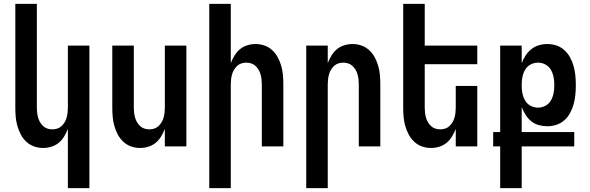

<svg xmlns="http://www.w3.org/2000/svg" viewBox="-20 -755 3040 990"><path d="M330 215V-90Q322 -70 310.5 -51Q299 -32 282.5 -18.5Q266 -5 245 1.5Q224 8 202 8Q178 8 155.5 0Q133 -8 115.5 -24.5Q98 -41 87 -62Q76 -83 69.5 -106Q63 -129 61 -152.5Q59 -176 59 -200V-735H170V-200Q170 -187 171.5 -174Q173 -161 176.5 -148.5Q180 -136 186.5 -125Q193 -114 202.5 -105Q212 -96 224.5 -92Q237 -88 250 -88Q263 -88 275.5 -92Q288 -96 297.5 -105Q307 -114 313.5 -125Q320 -136 323.5 -148.5Q327 -161 328.5 -174Q330 -187 330 -200V-520H441V215Z M702 8Q678 8 655.5 0Q633 -8 615.5 -24.5Q598 -41 587 -62Q576 -83 569.5 -106Q563 -129 561 -152.5Q559 -176 559 -200V-520H670V-200Q670 -187 671.5 -174Q673 -161 676.5 -148.5Q680 -136 686.5 -125Q693 -114 702.5 -105Q712 -96 724.5 -92Q737 -88 750 -88Q763 -88 775.5 -92Q788 -96 797.5 -105Q807 -114 813.5 -125Q820 -136 823.5 -148.5Q827 -161 828.5 -174Q830 -187 830 -200V-520H941V0H830V-90Q822 -70 810.5 -51Q799 -32 782.5 -18.5Q766 -5 745 1.5Q724 8 702 8Z M1059 215V-735H1170V-430Q1178 -450 1189.5 -469Q1201 -488 1217.5 -501.5Q1234 -515 1255 -521.5Q1276 -528 1298 -528Q1322 -528 1344.5 -520Q1367 -512 1384.5 -495.5Q1402 -479 1413 -458Q1424 -437 1430.5 -414Q1437 -391 1439 -367.5Q1441 -344 1441 -320V0H1330V-320Q1330 -333 1328.5 -346Q1327 -359 1323.5 -371.5Q1320 -384 1313.5 -395Q1307 -406 1297.5 -415Q1288 -424 1275.5 -428Q1263 -432 1250 -432Q1237 -432 1224.5 -428Q1212 -424 1202.5 -415Q1193 -406 1186.5 -395Q1180 -384 1176.5 -371.5Q1173 -359 1171.5 -346Q1170 -333 1170 -320V215Z M1559 215V-520H1670V-430Q1678 -450 1689.5 -469Q1701 -488 1717.5 -501.5Q1734 -515 1755 -521.5Q1776 -528 1798 -528Q1822 -528 1844.5 -520Q1867 -512 1884.5 -495.5Q1902 -479 1913 -458Q1924 -437 1930.5 -414Q1937 -391 1939 -367.5Q1941 -344 1941 -320V0H1830V-320Q1830 -333 1828.5 -346Q1827 -359 1823.5 -371.5Q1820 -384 1813.5 -395Q1807 -406 1797.5 -415Q1788 -424 1775.5 -428Q1763 -432 1750 -432Q1737 -432 1724.5 -428Q1712 -424 1702.5 -415Q1693 -406 1686.5 -395Q1680 -384 1676.5 -371.5Q1673 -359 1671.5 -346Q1670 -333 1670 -320V215Z M2202 8Q2178 8 2155.5 0Q2133 -8 2115.5 -24.5Q2098 -41 2087 -62Q2076 -83 2069.5 -106Q2063 -129 2061 -152.5Q2059 -176 2059 -200V-735H2170V-520H2441V-424H2170V-200Q2170 -187 2171.5 -174Q2173 -161 2176.5 -148.5Q2180 -136 2186.5 -125Q2193 -114 2202.5 -105Q2212 -96 2224.5 -92Q2237 -88 2250 -88Q2263 -88 2275.5 -92Q2288 -96 2297.5 -105Q2307 -114 2313.5 -125Q2320 -136 2323.5 -148.5Q2327 -161 2328.5 -174Q2330 -187 2330 -200V-312H2441V0H2330V-90Q2322 -70 2310.5 -51Q2299 -32 2282.5 -18.5Q2266 -5 2245 1.5Q2224 8 2202 8Z M2559 215V0H2523V-74H2559V-520H2670V-429Q2678 -450 2690 -468.5Q2702 -487 2719 -501Q2736 -515 2758 -521.5Q2780 -528 2802 -528Q2826 -528 2849 -520.5Q2872 -513 2890 -496.5Q2908 -480 2919.5 -459Q2931 -438 2937.5 -415Q2944 -392 2946.5 -368Q2949 -344 2949 -320V-312Q2949 -288 2946.5 -264Q2944 -240 2937.5 -217Q2931 -194 2919.5 -172.5Q2908 -151 2890 -135Q2872 -119 2849 -111.5Q2826 -104 2802 -104Q2780 -104 2758 -110Q2736 -116 2719 -130Q2702 -144 2690 -163Q2678 -182 2670 -203V-74H2941V0H2670V215ZM2754 -200Q2774 -200 2792 -209.5Q2810 -219 2820 -236Q2830 -253 2834 -272.5Q2838 -292 2838 -312V-320Q2838 -340 2834 -359.5Q2830 -379 2820 -396Q2810 -413 2792 -422.5Q2774 -432 2754 -432Q2734 -432 2716 -422.5Q2698 -413 2688 -396Q2678 -379 2674 -359.5Q2670 -340 2670 -320V-312Q2670 -292 2674 -272.5Q2678 -253 2688 -236Q2698 -219 2716 -209.5Q2734 -200 2754 -200Z"/></svg>

Font: Iosevka
Style: Bold
Weight: 700
Monospace: yes
Designer: Belleve Invis
Foundry: Belleve Invis
Version: Version 32.5.0; ttfautohint (v1.8.4)